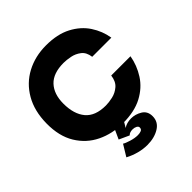

<svg xmlns="http://www.w3.org/2000/svg" viewBox="-207 -705 1022 1022"><g transform="rotate(-45 304.0 -194.5)"><path d="M303 10Q223 10 157 -22Q91 -54 52 -118Q13 -182 14 -277Q15 -370 53.5 -436.5Q92 -503 158 -538Q224 -573 306 -573Q391 -573 449 -542.5Q507 -512 539.5 -462.5Q572 -413 581 -356H437Q432 -394 408.5 -412Q385 -430 356.5 -435.5Q328 -441 306 -441Q228 -441 190 -400.5Q152 -360 152 -288Q152 -209 189 -165Q226 -121 305 -121Q328 -121 357 -127.5Q386 -134 409.5 -154Q433 -174 438 -214H583Q573 -155 540 -103.5Q507 -52 448.5 -21Q390 10 303 10ZM187 151 226 87Q236 94 263.5 102.5Q291 111 314 111Q329 111 339.5 106.5Q350 102 350 89Q350 80 339.5 74.5Q329 69 315 69Q306 69 297.5 71.5Q289 74 282 81L225 55L271 -46L331 -23L295 38Q306 30 320.5 26Q335 22 351 22Q383 22 412 39.5Q441 57 441 95Q441 138 403.5 161Q366 184 313 184Q282 184 249.5 175.5Q217 167 187 151Z"/></g></svg>

Font: Darker Grotesque Light Black
Style: Regular
Weight: 900
Version: Version 1.000;gftools[0.9.28]